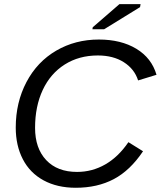

<svg xmlns="http://www.w3.org/2000/svg" viewBox="-20 -887 768 917"><path d="M663.1 -164.6Q601.6 -72.8 523.4 -31.5Q445.3 9.8 341.8 9.8Q253.4 9.8 188.2 -25.6Q123 -61 89.1 -126.5Q55.2 -191.9 55.2 -277.8Q55.2 -397.9 106.4 -495.1Q157.7 -592.3 248.8 -645.3Q339.8 -698.2 452.1 -698.2Q558.1 -698.2 631.1 -654.1Q704.1 -609.9 727.5 -529.8L639.6 -502.9Q622.1 -557.6 571.5 -589.8Q521 -622.1 447.3 -622.1Q357.4 -622.1 289.1 -578.9Q220.7 -535.6 184.1 -457.3Q147.5 -378.9 147.5 -276.4Q147.5 -178.7 200.7 -122.3Q253.9 -65.9 348.1 -65.9Q420.4 -65.9 482.9 -101.8Q545.4 -137.7 593.3 -208ZM421.4 -747.1 422.9 -756.8 550.3 -867.2H651.4L648.9 -853L477.1 -747.1Z"/></svg>

Font: Liberation Sans
Style: Italic
Weight: 400
Italic angle: -12°
Designer: Steve Matteson
Foundry: Ascender Corporation
Version: Version 2.1.5